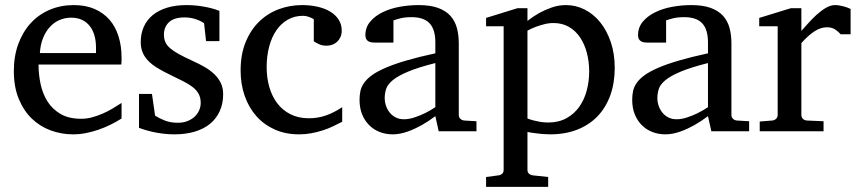

<svg xmlns="http://www.w3.org/2000/svg" viewBox="-20 -514 3362 752"><path d="M456.1 -49.8Q435.1 -36.6 412.4 -25.4Q389.6 -14.2 365.5 -5.9Q341.3 2.4 316.4 7.3Q291.5 12.2 266.1 12.2Q220.7 12.2 178.7 -3.2Q136.7 -18.6 104.7 -49.3Q72.8 -80.1 53.5 -126.7Q34.2 -173.3 34.2 -235.8Q34.2 -294.4 51.8 -342Q69.3 -389.6 100.6 -423.6Q131.8 -457.5 174.8 -475.8Q217.8 -494.1 269 -494.1Q315.4 -494.1 350.6 -478.8Q385.7 -463.4 409.2 -436.3Q432.6 -409.2 444.3 -371.3Q456.1 -333.5 456.1 -289.1V-275.9Q456.1 -268.1 455.1 -261.2H130.9Q130.9 -223.1 138.9 -185.1Q147 -147 166 -116.7Q185.1 -86.4 217.3 -67.6Q249.5 -48.8 297.9 -48.8Q319.3 -48.8 340.3 -54.4Q361.3 -60.1 381.6 -68.8Q401.9 -77.6 420.4 -88.6Q439 -99.6 456.1 -110.8ZM356 -328.1Q356 -353 350.1 -374.3Q344.2 -395.5 332.3 -411.1Q320.3 -426.8 302 -435.8Q283.7 -444.8 258.8 -444.8Q233.9 -444.8 212.4 -435.3Q190.9 -425.8 174.6 -407.7Q158.2 -389.6 148.2 -364Q138.2 -338.4 136.2 -306.2H356Z M854 -145Q854 -108.4 840.8 -79.1Q827.6 -49.8 803.2 -29.5Q778.8 -9.3 743.2 1.5Q707.5 12.2 663.1 12.2Q640.1 12.2 618.4 9.5Q596.7 6.8 578.4 2.7Q560.1 -1.5 545.9 -5.9Q531.7 -10.3 524.4 -13.2V-146H575.2L587.4 -61Q602.5 -51.3 624.8 -42.2Q647 -33.2 676.3 -33.2Q697.8 -33.2 714.4 -39.8Q731 -46.4 742.4 -57.1Q753.9 -67.9 760 -81.8Q766.1 -95.7 766.1 -110.8Q766.1 -131.8 757.8 -146.7Q749.5 -161.6 733.9 -173.6Q718.3 -185.5 695.6 -196.8Q672.9 -208 644 -222.2Q616.7 -235.4 595.7 -248.3Q574.7 -261.2 560.3 -276.1Q545.9 -291 538.6 -308.8Q531.2 -326.7 531.2 -349.1Q531.2 -382.3 543.2 -409.2Q555.2 -436 578.1 -454.8Q601.1 -473.6 634.5 -483.9Q668 -494.1 711.4 -494.1Q733.4 -494.1 753.4 -491.7Q773.4 -489.3 790 -485.8Q806.6 -482.4 819.3 -478.5Q832 -474.6 839.4 -471.2V-353H787.1L779.3 -422.9Q768.6 -431.2 747.6 -438.5Q726.6 -445.8 703.1 -445.8Q661.6 -445.8 641.8 -427Q622.1 -408.2 622.1 -378.9Q622.1 -361.8 627.7 -349.1Q633.3 -336.4 646.2 -325.2Q659.2 -314 680.4 -302.2Q701.7 -290.5 733.4 -275.9Q759.8 -264.2 781.7 -251.5Q803.7 -238.8 819.8 -223.1Q835.9 -207.5 845 -188.5Q854 -169.4 854 -145Z M1320.3 -37.1Q1303.2 -28.3 1284.4 -19.3Q1265.6 -10.3 1244.4 -3.4Q1223.1 3.4 1200 7.8Q1176.8 12.2 1151.4 12.2Q1098.6 12.2 1056.4 -6.6Q1014.2 -25.4 984.4 -58.8Q954.6 -92.3 938.5 -138.2Q922.4 -184.1 922.4 -237.8Q922.4 -300.8 941.9 -348.6Q961.4 -396.5 994.6 -429Q1027.8 -461.4 1071.5 -477.8Q1115.2 -494.1 1163.1 -494.1Q1195.8 -494.1 1224.4 -487.5Q1252.9 -481 1273.7 -468.3Q1294.4 -455.6 1306.4 -437Q1318.4 -418.5 1318.4 -394Q1318.4 -379.4 1313.2 -368.4Q1308.1 -357.4 1299.8 -349.9Q1291.5 -342.3 1281 -338.6Q1270.5 -335 1259.3 -335Q1242.7 -335 1230.5 -340.6Q1218.3 -346.2 1209 -352.1V-439Q1198.7 -444.8 1187.7 -448.5Q1176.8 -452.1 1167 -452.1Q1133.8 -452.1 1107.2 -437Q1080.6 -421.9 1062.3 -395Q1043.9 -368.2 1034.2 -331.3Q1024.4 -294.4 1024.4 -251Q1024.4 -209.5 1034.9 -172.9Q1045.4 -136.2 1066.2 -109.1Q1086.9 -82 1117.9 -66.4Q1148.9 -50.8 1189.9 -50.8Q1225.1 -50.8 1256.6 -61.8Q1288.1 -72.8 1320.3 -94.2Z M1685.1 -267.1Q1617.7 -250 1578.1 -233.4Q1538.6 -216.8 1518.3 -200Q1498 -183.1 1492.4 -165.8Q1486.8 -148.4 1486.8 -129.9Q1486.8 -114.3 1491.9 -99.4Q1497.1 -84.5 1506.6 -72.8Q1516.1 -61 1530 -54Q1543.9 -46.9 1562 -46.9Q1582 -46.9 1603.8 -54.2Q1625.5 -61.5 1643.6 -70.3Q1664.6 -80.6 1685.1 -94.2ZM1698.2 0 1685.1 -59.1Q1658.7 -39.1 1630.9 -23.4Q1618.7 -16.6 1605 -10.3Q1591.3 -3.9 1576.9 1.2Q1562.5 6.3 1547.6 9.3Q1532.7 12.2 1518.1 12.2Q1490.7 12.2 1467 2.9Q1443.4 -6.3 1425.8 -23.9Q1408.2 -41.5 1398.2 -66.4Q1388.2 -91.3 1388.2 -123Q1388.2 -141.6 1391.8 -158.2Q1395.5 -174.8 1406.7 -190.4Q1418 -206.1 1438.2 -220.5Q1458.5 -234.9 1491.5 -249Q1524.4 -263.2 1572 -277.1Q1619.6 -291 1685.1 -305.2V-348.1Q1685.1 -398.4 1662.6 -422.6Q1640.1 -446.8 1591.8 -446.8Q1565.4 -446.8 1546.9 -441.9Q1528.3 -437 1521 -434.1V-347.2H1448.2Q1441.4 -347.2 1434.8 -348.1Q1428.2 -349.1 1422.9 -352.3Q1417.5 -355.5 1414.3 -361.1Q1411.1 -366.7 1411.1 -376Q1411.1 -406.7 1429.7 -429Q1448.2 -451.2 1478 -465.8Q1507.8 -480.5 1544.9 -487.3Q1582 -494.1 1619.1 -494.1Q1665.5 -494.1 1696 -482.9Q1726.6 -471.7 1744.4 -451.7Q1762.2 -431.6 1769.5 -404.3Q1776.9 -377 1776.9 -344.2V-64Q1776.9 -54.7 1783 -48.8Q1789.1 -43 1797.9 -42L1846.2 -39.1V0Z M2287.6 -233.9Q2287.6 -272.5 2278.6 -306.9Q2269.5 -341.3 2252 -367.4Q2234.4 -393.6 2208.3 -408.7Q2182.1 -423.8 2147.9 -423.8Q2128.9 -423.8 2110.6 -418.9Q2092.3 -414.1 2078.1 -408.7Q2061.5 -402.3 2045.9 -394V-49.8Q2057.6 -45.4 2070.8 -42Q2082 -39.1 2096.7 -36.6Q2111.3 -34.2 2127 -34.2Q2168 -34.2 2198.2 -50.8Q2228.5 -67.4 2248.3 -95Q2268.1 -122.6 2277.8 -158.7Q2287.6 -194.8 2287.6 -233.9ZM2387.7 -248Q2387.7 -189 2370.4 -140.9Q2353 -92.8 2320.6 -58.8Q2288.1 -24.9 2241 -6.3Q2193.8 12.2 2134.8 12.2Q2121.1 12.2 2105.5 11Q2089.8 9.8 2076.7 7.8Q2061 5.9 2045.9 2.9V151.9Q2045.9 161.1 2052.2 166.5Q2058.6 171.9 2067.9 172.9L2127 179.2V217.8H1883.8V179.2L1931.6 172.9Q1940.9 171.9 1946.8 166.5Q1952.6 161.1 1952.6 151.9V-411.1H1883.8V-443.8L2006.8 -481.9H2045.9V-432.1Q2067.4 -449.2 2091.8 -462.9Q2112.8 -474.6 2140.1 -484.4Q2167.5 -494.1 2196.8 -494.1Q2235.4 -494.1 2270 -476.6Q2304.7 -459 2330.8 -426.8Q2356.9 -394.5 2372.3 -349.1Q2387.7 -303.7 2387.7 -248Z M2752.9 -267.1Q2685.5 -250 2646 -233.4Q2606.4 -216.8 2586.2 -200Q2565.9 -183.1 2560.3 -165.8Q2554.7 -148.4 2554.7 -129.9Q2554.7 -114.3 2559.8 -99.4Q2564.9 -84.5 2574.5 -72.8Q2584 -61 2597.9 -54Q2611.8 -46.9 2629.9 -46.9Q2649.9 -46.9 2671.6 -54.2Q2693.4 -61.5 2711.4 -70.3Q2732.4 -80.6 2752.9 -94.2ZM2766.1 0 2752.9 -59.1Q2726.6 -39.1 2698.7 -23.4Q2686.5 -16.6 2672.9 -10.3Q2659.2 -3.9 2644.8 1.2Q2630.4 6.3 2615.5 9.3Q2600.6 12.2 2585.9 12.2Q2558.6 12.2 2534.9 2.9Q2511.2 -6.3 2493.7 -23.9Q2476.1 -41.5 2466.1 -66.4Q2456.1 -91.3 2456.1 -123Q2456.1 -141.6 2459.7 -158.2Q2463.4 -174.8 2474.6 -190.4Q2485.8 -206.1 2506.1 -220.5Q2526.4 -234.9 2559.3 -249Q2592.3 -263.2 2639.9 -277.1Q2687.5 -291 2752.9 -305.2V-348.1Q2752.9 -398.4 2730.5 -422.6Q2708 -446.8 2659.7 -446.8Q2633.3 -446.8 2614.7 -441.9Q2596.2 -437 2588.9 -434.1V-347.2H2516.1Q2509.3 -347.2 2502.7 -348.1Q2496.1 -349.1 2490.7 -352.3Q2485.4 -355.5 2482.2 -361.1Q2479 -366.7 2479 -376Q2479 -406.7 2497.6 -429Q2516.1 -451.2 2545.9 -465.8Q2575.7 -480.5 2612.8 -487.3Q2649.9 -494.1 2687 -494.1Q2733.4 -494.1 2763.9 -482.9Q2794.4 -471.7 2812.3 -451.7Q2830.1 -431.6 2837.4 -404.3Q2844.7 -377 2844.7 -344.2V-64Q2844.7 -54.7 2850.8 -48.8Q2856.9 -43 2865.7 -42L2914.1 -39.1V0Z M3272.5 -379.9Q3262.7 -391.1 3250 -399.2Q3237.3 -407.2 3218.8 -407.2Q3194.3 -407.2 3169.4 -390.9Q3144.5 -374.5 3118.7 -345.2V-64Q3118.7 -54.7 3124.5 -48.8Q3130.4 -43 3139.6 -42L3205.6 -39.1V0H2955.6V-38.1L3004.9 -42Q3013.7 -43 3019.8 -48.8Q3025.9 -54.7 3025.9 -64V-411.1H2953.6V-443.8L3077.6 -481.9H3118.7V-393.1Q3129.4 -404.8 3144.8 -422.1Q3160.2 -439.5 3177.7 -455.6Q3195.3 -471.7 3214.1 -482.9Q3232.9 -494.1 3250.5 -494.1Q3258.3 -494.1 3267.1 -492.7Q3275.9 -491.2 3284.2 -489Q3292.5 -486.8 3299.6 -484.1Q3306.6 -481.4 3311.5 -479V-379.9Z"/></svg>

Font: BabelStone Ogham Pictish
Style: Bold
Weight: 700
Designer: Andrew West
Foundry: BabelStone
Version: Version 1.02 March 14, 2022